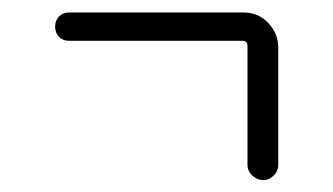

<svg xmlns="http://www.w3.org/2000/svg" viewBox="-20 -447 540 311"><path d="M91.8 -380.9Q82 -380.9 75.7 -387.2Q69.3 -393.6 69.3 -403.8Q69.3 -414.1 75.7 -420.4Q82 -426.8 91.8 -426.8H375Q398.4 -426.8 414.6 -409.7Q430.7 -392.6 430.7 -370.1V-179.7Q430.7 -169.9 423.3 -162.6Q416 -155.3 406.2 -155.3Q396.5 -155.3 388.7 -162.6Q380.9 -169.9 380.9 -179.7V-372.1Q380.9 -380.9 373 -380.9Z"/></svg>

Font: Rounded Mgen+ 1m light
Style: Regular
Weight: 200
Designer: [Source Han Sans]
Ryoko NISHIZUKA  (kana & ideographs); Paul D. Hunt (Latin, Greek & Cyrillic); Wenlong ZHANG  (bopomofo
Version: Version 1.059.20150602